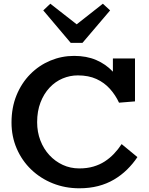

<svg xmlns="http://www.w3.org/2000/svg" viewBox="-20 -1001 800 1034"><path d="M407 13Q331 13 264.5 -13.5Q198 -40 148 -88Q98 -136 70 -201Q42 -266 42 -341Q42 -422 69 -488Q96 -554 143 -601.5Q190 -649 251 -674.5Q312 -700 379 -700Q446 -700 497.5 -678Q549 -656 586.5 -616.5Q624 -577 647 -525L588 -543V-686H707V-455L621 -448Q602 -489 572 -522.5Q542 -556 499.5 -575.5Q457 -595 399 -595Q357 -595 317.5 -578.5Q278 -562 247 -529Q216 -496 198 -449Q180 -402 180 -343Q180 -290 197.5 -244.5Q215 -199 246 -165.5Q277 -132 318 -113Q359 -94 407 -94Q449 -94 483 -104Q517 -114 544 -131.5Q571 -149 593.5 -172.5Q616 -196 635 -225L720 -155Q696 -119 664.5 -88Q633 -57 594 -34Q555 -11 508.5 1Q462 13 407 13ZM534 -981 573 -945 424 -770H361L213 -945L251 -981L393 -870Z"/></svg>

Font: BioRhyme ExtraBold
Style: Bold
Weight: 700
Version: Version 1.600;gftools[0.9.33]